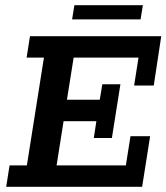

<svg xmlns="http://www.w3.org/2000/svg" viewBox="-20 -723 644 743"><path d="M4 0 17 -83H84L150 -500H83L96 -583H604L575 -392H499L516 -500H265L239 -337H366L376 -397H446L413 -189H343L353 -254H226L199 -83H467L485 -196H561L530 0ZM259 -648 268 -703H533L524 -648Z"/></svg>

Font: Rokkitt SemiBold SemiBold
Style: Italic
Weight: 600
Italic angle: -9°
Version: Version 3.103